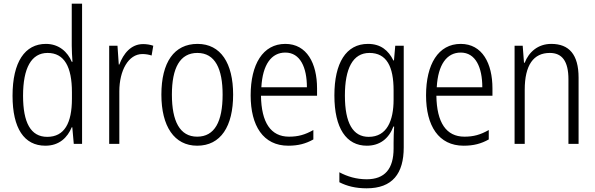

<svg xmlns="http://www.w3.org/2000/svg" viewBox="-20 -780 3228 1041"><path d="M226 10C302 10 346 -35 369 -90H372L380 0H425V-760H369V-532C369 -506 371 -474 373 -445H369C347 -498 300 -542 229 -542C115 -542 48 -444 48 -261C48 -84 111 10 226 10ZM236 -38C146 -38 105 -116 105 -261C105 -411 150 -493 238 -493C329 -493 370 -417 370 -280V-245C370 -112 329 -38 236 -38Z M756 -541C690 -541 649 -489 627 -430H624L617 -532H572V0H627V-285C627 -397 676 -487 752 -487C770 -487 787 -484 802 -479L811 -532C794 -538 774 -541 756 -541Z M1244 -267C1244 -437 1177 -542 1051 -542C924 -542 855 -442 855 -267C855 -95 925 10 1049 10C1177 10 1244 -95 1244 -267ZM912 -267C912 -412 956 -493 1050 -493C1147 -493 1187 -406 1187 -267C1187 -121 1144 -39 1049 -39C955 -39 912 -123 912 -267Z M1527 -542C1405 -542 1339 -431 1339 -263C1339 -98 1407 10 1543 10C1597 10 1638 -1 1679 -24V-75C1633 -49 1596 -39 1547 -39C1448 -39 1397 -116 1395 -261H1699V-301C1699 -436 1644 -542 1527 -542ZM1527 -495C1608 -495 1644 -414 1644 -307H1397C1404 -431 1452 -495 1527 -495Z M1975 -542C1856 -542 1793 -438 1793 -263C1793 -84 1858 10 1969 10C2039 10 2088 -28 2113 -94H2117C2115 -63 2114 -33 2114 -6V25C2114 136 2066 192 1968 192C1912 192 1863 177 1820 154V208C1861 229 1908 241 1968 241C2108 241 2169 161 2169 19V-532H2123L2116 -452H2113C2086 -507 2044 -542 1975 -542ZM1983 -493C2077 -493 2114 -418 2114 -290V-240C2114 -126 2078 -38 1979 -38C1894 -38 1850 -112 1850 -262C1850 -407 1892 -493 1983 -493Z M2478 -542C2356 -542 2290 -431 2290 -263C2290 -98 2358 10 2494 10C2548 10 2589 -1 2630 -24V-75C2584 -49 2547 -39 2498 -39C2399 -39 2348 -116 2346 -261H2650V-301C2650 -436 2595 -542 2478 -542ZM2478 -495C2559 -495 2595 -414 2595 -307H2348C2355 -431 2403 -495 2478 -495Z M2969 -542C2896 -542 2847 -497 2825 -440H2821L2814 -532H2770V0H2825V-293C2825 -428 2873 -493 2961 -493C3027 -493 3062 -449 3062 -350V0H3117V-359C3117 -485 3065 -542 2969 -542Z"/></svg>

Font: Noto Sans Display SemiCondensed Light
Style: Regular
Weight: 300
Width: 4
Designer: Monotype Design Team
Foundry: Monotype Imaging Inc.
Version: Version 1.900